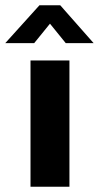

<svg xmlns="http://www.w3.org/2000/svg" viewBox="-47 -710 376 730"><path d="M69 0V-480H217V0ZM309 -546H203L143 -620L83 -546H-27L103 -690H182Z"/></svg>

Font: Mukta ExtraBold
Style: Regular
Weight: 800
Designer: Girish Dalvi and Yashodeep Gholap
Foundry: Ek Type
Version: Version 2.538;PS 1.002;hotconv 16.6.51;makeotf.lib2.5.65220;